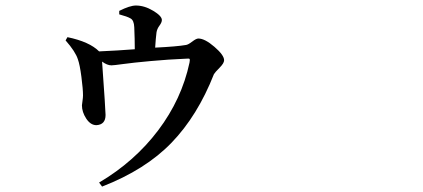

<svg xmlns="http://www.w3.org/2000/svg" viewBox="-20 -608 1540 699"><path d="M225.6 -472.7Q305.7 -456.1 340.8 -420.9Q407.2 -423.8 470.7 -428.7Q470.7 -465.8 468.8 -508.8Q467.8 -534.2 455.1 -541Q443.4 -547.9 414.1 -555.7V-568.4Q453.1 -587.9 474.6 -587.9Q505.9 -587.9 537.6 -568.8Q569.3 -549.8 569.3 -535.2Q569.3 -526.4 560.5 -514.6Q551.8 -502.9 549.8 -490.2Q546.9 -467.8 544.9 -434.6Q624 -438.5 657.2 -444.3Q665 -445.3 679.7 -456.5Q694.3 -467.8 702.1 -467.8Q725.6 -467.8 760.7 -437.5Q795.9 -407.2 795.9 -388.7Q795.9 -377.9 779.3 -361.3Q762.7 -344.7 758.8 -337.9Q699.2 -186.5 604.5 -88.4Q509.8 9.8 351.6 71.3L340.8 56.6Q469.7 -19.5 555.7 -133.3Q641.6 -247.1 669.9 -379.9Q671.9 -390.6 670.4 -393.1Q668.9 -395.5 660.2 -394.5Q591.8 -391.6 528.3 -385.7Q464.8 -379.9 429.2 -375Q393.6 -370.1 385.7 -370.1Q370.1 -370.1 351.6 -383.8Q364.3 -206.1 364.3 -189.5Q364.3 -154.3 331.1 -152.3Q309.6 -152.3 293.9 -176.3Q278.3 -200.2 278.3 -224.6Q278.3 -227.5 280.3 -240.2Q282.2 -252.9 282.2 -260.7Q282.2 -283.2 276.4 -328.1Q270.5 -373 263.7 -391.6Q254.9 -419.9 218.8 -460.9Z"/></svg>

Font: Bpmf Zihi Serif SemiBold
Style: SemiBold
Weight: 600
Foundry: But Ko
Version: Version 1.320